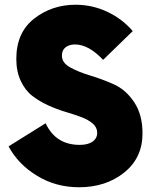

<svg xmlns="http://www.w3.org/2000/svg" viewBox="-20 -780 649 810"><path d="M313.8 10Q215 10 135.6 -38.8Q56.2 -87.5 16.2 -162.5L172.5 -260Q215 -168.8 316.2 -168.8Q351.2 -168.8 370.6 -182.5Q390 -196.2 390 -220Q390 -242.5 371.2 -258.8Q352.5 -275 322.5 -286.2Q292.5 -297.5 256.2 -308.1Q220 -318.8 183.1 -335.6Q146.2 -352.5 116.2 -375.6Q86.2 -398.8 67.5 -438.8Q48.8 -478.8 48.8 -531.2Q48.8 -642.5 123.8 -701.2Q198.8 -760 298.8 -760Q368.8 -760 431.9 -730.6Q495 -701.2 540 -648.8L415 -527.5Q353.8 -592.5 296.2 -592.5Q272.5 -592.5 256.9 -580.6Q241.2 -568.8 241.2 -545Q241.2 -515 276.2 -495.6Q311.2 -476.2 361.2 -461.2Q411.2 -446.2 461.2 -423.8Q511.2 -401.2 546.2 -348.8Q581.2 -296.2 581.2 -217.5Q581.2 -113.8 503.8 -51.9Q426.2 10 313.8 10Z"/></svg>

Font: Now Black
Style: Regular
Weight: 900
Designer: Alfredo Marco Pradil
Foundry: Alfredo Marco Pradil
Version: Version 1.002;PS 001.002;hotconv 1.0.88;makeotf.lib2.5.64775